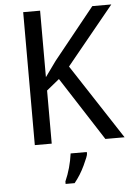

<svg xmlns="http://www.w3.org/2000/svg" viewBox="-61 -760 723 1027"><g transform="rotate(-5 300.0 -246.5)"><path d="M585 0H481.9L262.2 -340.8L193.8 -285.2V0H103V-713.9H193.8V-356.9L252.9 -439L474.1 -713.9H576.2L321.8 -402.8ZM249 208Q279.3 139.6 290 61H377V70.8Q377 81.5 353.5 131.3Q330.1 181.2 297.4 221.2H249Z"/></g></svg>

Font: Apple Sans Adjectives
Style: Regular
Weight: 400
Monospace: yes
Foundry: Apple Sans Adjectives
Version: Version 0.01